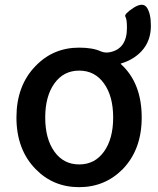

<svg xmlns="http://www.w3.org/2000/svg" viewBox="-20 -761 654 794"><path d="M127 -62Q48 -143 48 -275Q48 -407 127 -488Q200 -564 307 -564Q363 -564 396 -549Q414 -541 434 -545Q505 -559 505 -646Q505 -682 498.5 -692Q492 -702 531 -728Q571 -754 587.5 -729.5Q604 -705 604 -654Q604 -591 565 -549Q532 -514 482 -499Q477 -498 481 -495Q566 -417 566 -275Q566 -143 488 -62Q414 13 307 13Q200 13 127 -62ZM205 -134Q243 -81 307.5 -81Q372 -81 410 -134Q448 -187 448 -275Q448 -363 410 -416Q372 -469 307.5 -469Q243 -469 205 -416Q167 -363 167 -275Q167 -187 205 -134Z"/></svg>

Font: Resource Han Rounded TW Medium
Style: Regular
Weight: 500
Designer: Cyano Hao (round all glyphs); Ryoko NISHIZUKA 西塚涼子 (kana, bopomofo & ideographs); Paul D. Hunt (Latin, Greek & Cyrillic)
Foundry: Cyano Hao
Version: 0.990